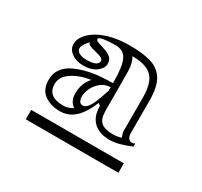

<svg xmlns="http://www.w3.org/2000/svg" viewBox="-81 -827 555 528"><g transform="rotate(30 197.0 -563.5)"><path d="M120 -470Q90 -470 70 -484.5Q50 -499 50 -530Q50 -551 61 -565.5Q72 -580 90 -588.5Q108 -597 129 -602Q150 -607 171 -608.5Q192 -610 208 -610Q208 -663 198 -683.5Q188 -704 162 -704Q140 -704 125 -701.5Q110 -699 110 -694Q110 -689 119 -686Q128 -683 139.5 -679.5Q151 -676 160 -669Q169 -662 169 -648Q169 -635 154 -623Q139 -611 112 -611Q90 -611 75 -622Q60 -633 60 -649Q60 -664 70.5 -677.5Q81 -691 99.5 -701.5Q118 -712 143 -717.5Q168 -723 196 -723Q236 -723 263 -715.5Q290 -708 304.5 -685.5Q319 -663 319 -618V-515Q319 -507 323 -500.5Q327 -494 335 -494Q337 -494 339.5 -495Q342 -496 344 -497V-487Q327 -480 310 -475Q293 -470 277 -470Q257 -470 241.5 -477Q226 -484 217 -499Q208 -514 208 -538L201 -543Q186 -506 166 -488Q146 -470 120 -470ZM50 -404V-434H344V-404ZM166 -515Q174 -515 181 -523.5Q188 -532 194.5 -548Q201 -564 208 -586V-597Q191 -597 178 -586.5Q165 -576 158.5 -562Q152 -548 152 -536Q152 -527 155.5 -521Q159 -515 166 -515ZM304 -492Q302 -497 300.5 -502Q299 -507 299 -513V-616Q299 -647 291 -665.5Q283 -684 265 -692.5Q247 -701 217 -701Q227 -686 227.5 -659.5Q228 -633 228 -595V-536Q228 -508 240 -498Q252 -488 277 -488Q284 -488 290.5 -489Q297 -490 304 -492ZM80 -647Q80 -639 89 -634Q98 -629 112 -629Q131 -629 140 -633.5Q149 -638 149 -646Q149 -651 143 -654.5Q137 -658 120 -662Q111 -664 104 -667Q97 -670 97 -674Q97 -674 97 -675Q97 -676 97 -676Q90 -669 85 -661Q80 -653 80 -647ZM150 -497Q142 -502 137 -511.5Q132 -521 132 -534Q132 -550 137 -563.5Q142 -577 152 -588Q126 -584 107.5 -575Q89 -566 79.5 -554.5Q70 -543 70 -528Q70 -488 120 -488Q128 -488 135.5 -490.5Q143 -493 150 -497Z"/></g></svg>

Font: Kalnia Glaze Thin
Style: Bold
Weight: 700
Version: Version 1.110